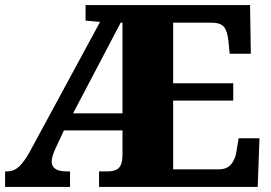

<svg xmlns="http://www.w3.org/2000/svg" viewBox="-20 -734 1064 754"><path d="M0 0V-61H9Q35 -61 55.5 -80.5Q76 -100 98 -140L373 -648L316 -653V-714H962L965 -523H882L877 -573Q873 -613 859 -629Q845 -645 810 -645H660V-407H896V-339H660V-69H839Q871 -69 887.5 -88.5Q904 -108 909 -141L917 -191H999L992 0H369V-61H403Q435 -61 448 -76Q461 -91 461 -126V-222H231L199 -153Q191 -137 187 -123Q183 -109 183 -100Q183 -61 241 -61H255V0ZM267 -289H461V-645H454Z"/></svg>

Font: Noto Serif Tamil Black
Style: Italic
Weight: 900
Italic angle: -12°
Designer: Indian Type Foundry, Tom Grace, and the Monotype Design Team
Foundry: Monotype Imaging Inc.
Version: Version 2.003; ttfautohint (v1.8.4.7-5d5b)